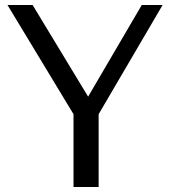

<svg xmlns="http://www.w3.org/2000/svg" viewBox="-20 -745 678 765"><path d="M373 0H272.9V-290L9.8 -725.1H109.9L331.1 -359.9L544.9 -725.1H627.9L373 -290Z"/></svg>

Font: Aurulent Sans
Style: Regular
Weight: 400
Version: Version 2007.05.04